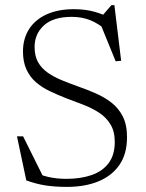

<svg xmlns="http://www.w3.org/2000/svg" viewBox="-20 -722 570 752"><path d="M419.5 -648 378.5 -658 416.5 -702H428L454.5 -484L433 -482L370 -636.5L404.5 -597.5Q365.5 -630.5 332.8 -643.2Q300 -656 261.5 -656Q188.5 -656 152 -622.5Q115.5 -589 115.5 -538Q115.5 -502.5 129.2 -478.2Q143 -454 167.5 -437Q192 -420 222.8 -407.5Q253.5 -395 287 -383Q321 -371 354.5 -356.5Q388 -342 416 -320.5Q444 -299 460.8 -266.2Q477.5 -233.5 477.5 -184.5Q477.5 -119.5 448 -76.5Q418.5 -33.5 365.8 -11.8Q313 10 242 10Q195 10 158 4.2Q121 -1.5 83 -15.5L46.5 -188H70.5L157.5 -13L97.5 -57Q134 -37 168.2 -29.2Q202.5 -21.5 239.5 -21.5Q296.5 -21.5 339.2 -36.5Q382 -51.5 405.8 -83.5Q429.5 -115.5 429.5 -166Q429.5 -207.5 412.5 -235.2Q395.5 -263 367.5 -281Q339.5 -299 305.8 -312Q272 -325 238.5 -337.5Q205.5 -350.5 175 -365Q144.5 -379.5 121 -399.8Q97.5 -420 83.8 -449.5Q70 -479 70 -520.5Q70 -570.5 93.8 -607.8Q117.5 -645 162.2 -665.5Q207 -686 269.5 -686Q314 -686 349.8 -676Q385.5 -666 419.5 -648Z"/></svg>

Font: Newsreader 16pt 16pt Light
Style: Regular
Weight: 300
Version: Version 1.003